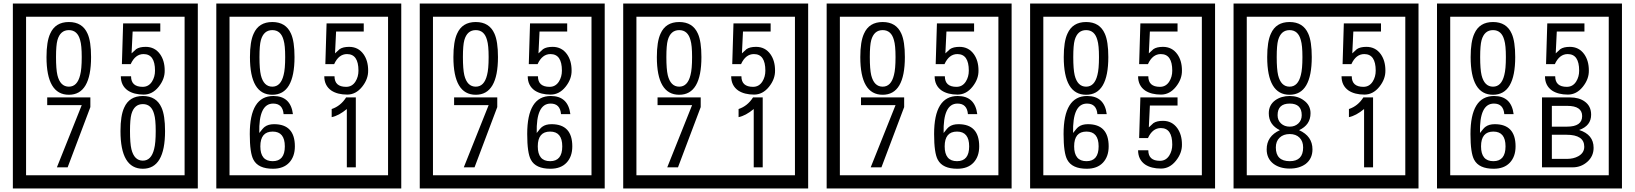

<svg xmlns="http://www.w3.org/2000/svg" viewBox="-20 -980 9280 1090"><path d="M1103 90H53V-960H1103ZM1028 15V-885H128V15ZM497 -656Q497 -442 371 -442Q244 -442 244 -656Q244 -744 265 -789Q294 -855 371 -855Q448 -855 477 -789Q497 -745 497 -656ZM444 -656Q444 -723 435 -752Q420 -809 371 -809Q322 -809 306 -752Q298 -723 298 -656Q298 -587 306 -553Q322 -488 371 -488Q419 -488 435 -554Q444 -587 444 -656ZM915 -580Q916 -531 880.5 -487Q845 -443 796 -443Q741 -443 706 -466Q666 -494 666 -547H724Q724 -487 790 -487Q824 -487 843 -517Q860 -544 860 -579Q860 -673 795 -673Q748 -673 722 -616H672L679 -847H890V-801H733L727 -677Q740 -689 753 -701Q772 -714 807 -714Q859 -714 889 -672Q915 -635 915 -580ZM493 -372 364 -30H303L444 -383H248V-427H493ZM917 -236Q917 -22 791 -22Q664 -22 664 -236Q664 -324 685 -369Q714 -435 791 -435Q868 -435 897 -369Q917 -325 917 -236ZM864 -236Q864 -303 855 -332Q840 -389 791 -389Q742 -389 726 -332Q718 -303 718 -236Q718 -167 726 -133Q742 -68 791 -68Q839 -68 855 -134Q864 -167 864 -236Z M2258 90H1208V-960H2258ZM2183 15V-885H1283V15ZM1652 -656Q1652 -442 1526 -442Q1399 -442 1399 -656Q1399 -744 1420 -789Q1449 -855 1526 -855Q1603 -855 1632 -789Q1652 -745 1652 -656ZM1599 -656Q1599 -723 1590 -752Q1575 -809 1526 -809Q1477 -809 1461 -752Q1453 -723 1453 -656Q1453 -587 1461 -553Q1477 -488 1526 -488Q1574 -488 1590 -554Q1599 -587 1599 -656ZM2070 -580Q2071 -531 2035.5 -487Q2000 -443 1951 -443Q1896 -443 1861 -466Q1821 -494 1821 -547H1879Q1879 -487 1945 -487Q1979 -487 1998 -517Q2015 -544 2015 -579Q2015 -673 1950 -673Q1903 -673 1877 -616H1827L1834 -847H2045V-801H1888L1882 -677Q1895 -689 1908 -701Q1927 -714 1962 -714Q2014 -714 2044 -672Q2070 -635 2070 -580ZM1654 -149Q1654 -91 1621.5 -56.5Q1589 -22 1530 -22Q1446 -22 1419 -73Q1398 -111 1398 -219Q1398 -435 1532 -435Q1630 -435 1643 -332H1590Q1585 -392 1531 -392Q1448 -392 1452 -225Q1473 -253 1483 -260Q1503 -275 1536 -275Q1654 -275 1654 -149ZM1597 -149Q1597 -233 1528 -233Q1458 -233 1458 -149Q1458 -65 1528 -65Q1597 -65 1597 -149ZM2000 -30H1949V-361Q1903 -323 1863 -315V-361Q1914 -378 1945 -427H2000Z M3413 90H2363V-960H3413ZM3338 15V-885H2438V15ZM2807 -656Q2807 -442 2681 -442Q2554 -442 2554 -656Q2554 -744 2575 -789Q2604 -855 2681 -855Q2758 -855 2787 -789Q2807 -745 2807 -656ZM2754 -656Q2754 -723 2745 -752Q2730 -809 2681 -809Q2632 -809 2616 -752Q2608 -723 2608 -656Q2608 -587 2616 -553Q2632 -488 2681 -488Q2729 -488 2745 -554Q2754 -587 2754 -656ZM3225 -580Q3226 -531 3190.5 -487Q3155 -443 3106 -443Q3051 -443 3016 -466Q2976 -494 2976 -547H3034Q3034 -487 3100 -487Q3134 -487 3153 -517Q3170 -544 3170 -579Q3170 -673 3105 -673Q3058 -673 3032 -616H2982L2989 -847H3200V-801H3043L3037 -677Q3050 -689 3063 -701Q3082 -714 3117 -714Q3169 -714 3199 -672Q3225 -635 3225 -580ZM2803 -372 2674 -30H2613L2754 -383H2558V-427H2803ZM3229 -149Q3229 -91 3196.5 -56.5Q3164 -22 3105 -22Q3021 -22 2994 -73Q2973 -111 2973 -219Q2973 -435 3107 -435Q3205 -435 3218 -332H3165Q3160 -392 3106 -392Q3023 -392 3027 -225Q3048 -253 3058 -260Q3078 -275 3111 -275Q3229 -275 3229 -149ZM3172 -149Q3172 -233 3103 -233Q3033 -233 3033 -149Q3033 -65 3103 -65Q3172 -65 3172 -149Z M4568 90H3518V-960H4568ZM4493 15V-885H3593V15ZM3962 -656Q3962 -442 3836 -442Q3709 -442 3709 -656Q3709 -744 3730 -789Q3759 -855 3836 -855Q3913 -855 3942 -789Q3962 -745 3962 -656ZM3909 -656Q3909 -723 3900 -752Q3885 -809 3836 -809Q3787 -809 3771 -752Q3763 -723 3763 -656Q3763 -587 3771 -553Q3787 -488 3836 -488Q3884 -488 3900 -554Q3909 -587 3909 -656ZM4380 -580Q4381 -531 4345.5 -487Q4310 -443 4261 -443Q4206 -443 4171 -466Q4131 -494 4131 -547H4189Q4189 -487 4255 -487Q4289 -487 4308 -517Q4325 -544 4325 -579Q4325 -673 4260 -673Q4213 -673 4187 -616H4137L4144 -847H4355V-801H4198L4192 -677Q4205 -689 4218 -701Q4237 -714 4272 -714Q4324 -714 4354 -672Q4380 -635 4380 -580ZM3958 -372 3829 -30H3768L3909 -383H3713V-427H3958ZM4310 -30H4259V-361Q4213 -323 4173 -315V-361Q4224 -378 4255 -427H4310Z M5723 90H4673V-960H5723ZM5648 15V-885H4748V15ZM5117 -656Q5117 -442 4991 -442Q4864 -442 4864 -656Q4864 -744 4885 -789Q4914 -855 4991 -855Q5068 -855 5097 -789Q5117 -745 5117 -656ZM5064 -656Q5064 -723 5055 -752Q5040 -809 4991 -809Q4942 -809 4926 -752Q4918 -723 4918 -656Q4918 -587 4926 -553Q4942 -488 4991 -488Q5039 -488 5055 -554Q5064 -587 5064 -656ZM5535 -580Q5536 -531 5500.5 -487Q5465 -443 5416 -443Q5361 -443 5326 -466Q5286 -494 5286 -547H5344Q5344 -487 5410 -487Q5444 -487 5463 -517Q5480 -544 5480 -579Q5480 -673 5415 -673Q5368 -673 5342 -616H5292L5299 -847H5510V-801H5353L5347 -677Q5360 -689 5373 -701Q5392 -714 5427 -714Q5479 -714 5509 -672Q5535 -635 5535 -580ZM5113 -372 4984 -30H4923L5064 -383H4868V-427H5113ZM5539 -149Q5539 -91 5506.5 -56.5Q5474 -22 5415 -22Q5331 -22 5304 -73Q5283 -111 5283 -219Q5283 -435 5417 -435Q5515 -435 5528 -332H5475Q5470 -392 5416 -392Q5333 -392 5337 -225Q5358 -253 5368 -260Q5388 -275 5421 -275Q5539 -275 5539 -149ZM5482 -149Q5482 -233 5413 -233Q5343 -233 5343 -149Q5343 -65 5413 -65Q5482 -65 5482 -149Z M6878 90H5828V-960H6878ZM6803 15V-885H5903V15ZM6272 -656Q6272 -442 6146 -442Q6019 -442 6019 -656Q6019 -744 6040 -789Q6069 -855 6146 -855Q6223 -855 6252 -789Q6272 -745 6272 -656ZM6219 -656Q6219 -723 6210 -752Q6195 -809 6146 -809Q6097 -809 6081 -752Q6073 -723 6073 -656Q6073 -587 6081 -553Q6097 -488 6146 -488Q6194 -488 6210 -554Q6219 -587 6219 -656ZM6690 -580Q6691 -531 6655.5 -487Q6620 -443 6571 -443Q6516 -443 6481 -466Q6441 -494 6441 -547H6499Q6499 -487 6565 -487Q6599 -487 6618 -517Q6635 -544 6635 -579Q6635 -673 6570 -673Q6523 -673 6497 -616H6447L6454 -847H6665V-801H6508L6502 -677Q6515 -689 6528 -701Q6547 -714 6582 -714Q6634 -714 6664 -672Q6690 -635 6690 -580ZM6274 -149Q6274 -91 6241.5 -56.5Q6209 -22 6150 -22Q6066 -22 6039 -73Q6018 -111 6018 -219Q6018 -435 6152 -435Q6250 -435 6263 -332H6210Q6205 -392 6151 -392Q6068 -392 6072 -225Q6093 -253 6103 -260Q6123 -275 6156 -275Q6274 -275 6274 -149ZM6217 -149Q6217 -233 6148 -233Q6078 -233 6078 -149Q6078 -65 6148 -65Q6217 -65 6217 -149ZM6690 -160Q6691 -111 6655.5 -67Q6620 -23 6571 -23Q6516 -23 6481 -46Q6441 -74 6441 -127H6499Q6499 -67 6565 -67Q6599 -67 6618 -97Q6635 -124 6635 -159Q6635 -253 6570 -253Q6523 -253 6497 -196H6447L6454 -427H6665V-381H6508L6502 -257Q6515 -269 6528 -281Q6547 -294 6582 -294Q6634 -294 6664 -252Q6690 -215 6690 -160Z M8033 90H6983V-960H8033ZM7958 15V-885H7058V15ZM7427 -656Q7427 -442 7301 -442Q7174 -442 7174 -656Q7174 -744 7195 -789Q7224 -855 7301 -855Q7378 -855 7407 -789Q7427 -745 7427 -656ZM7374 -656Q7374 -723 7365 -752Q7350 -809 7301 -809Q7252 -809 7236 -752Q7228 -723 7228 -656Q7228 -587 7236 -553Q7252 -488 7301 -488Q7349 -488 7365 -554Q7374 -587 7374 -656ZM7845 -580Q7846 -531 7810.5 -487Q7775 -443 7726 -443Q7671 -443 7636 -466Q7596 -494 7596 -547H7654Q7654 -487 7720 -487Q7754 -487 7773 -517Q7790 -544 7790 -579Q7790 -673 7725 -673Q7678 -673 7652 -616H7602L7609 -847H7820V-801H7663L7657 -677Q7670 -689 7683 -701Q7702 -714 7737 -714Q7789 -714 7819 -672Q7845 -635 7845 -580ZM7431 -132Q7431 -79 7392 -49Q7356 -23 7302 -23Q7247 -23 7211 -49Q7171 -79 7171 -132Q7171 -207 7246 -241Q7183 -271 7183 -337Q7183 -384 7220 -411Q7254 -435 7302 -435Q7349 -435 7382 -410Q7420 -383 7420 -337Q7420 -271 7355 -241Q7431 -207 7431 -132ZM7370 -326Q7370 -392 7302 -392Q7233 -392 7233 -326Q7233 -297 7252.5 -279Q7272 -261 7302 -261Q7331 -261 7350.5 -279Q7370 -297 7370 -326ZM7378 -143Q7378 -178 7357.5 -198.5Q7337 -219 7302 -219Q7266 -219 7244.5 -198.5Q7223 -178 7223 -143Q7223 -65 7302 -65Q7378 -65 7378 -143ZM7775 -30H7724V-361Q7678 -323 7638 -315V-361Q7689 -378 7720 -427H7775Z M9188 90H8138V-960H9188ZM9113 15V-885H8213V15ZM8582 -656Q8582 -442 8456 -442Q8329 -442 8329 -656Q8329 -744 8350 -789Q8379 -855 8456 -855Q8533 -855 8562 -789Q8582 -745 8582 -656ZM8529 -656Q8529 -723 8520 -752Q8505 -809 8456 -809Q8407 -809 8391 -752Q8383 -723 8383 -656Q8383 -587 8391 -553Q8407 -488 8456 -488Q8504 -488 8520 -554Q8529 -587 8529 -656ZM9000 -580Q9001 -531 8965.5 -487Q8930 -443 8881 -443Q8826 -443 8791 -466Q8751 -494 8751 -547H8809Q8809 -487 8875 -487Q8909 -487 8928 -517Q8945 -544 8945 -579Q8945 -673 8880 -673Q8833 -673 8807 -616H8757L8764 -847H8975V-801H8818L8812 -677Q8825 -689 8838 -701Q8857 -714 8892 -714Q8944 -714 8974 -672Q9000 -635 9000 -580ZM8584 -149Q8584 -91 8551.5 -56.5Q8519 -22 8460 -22Q8376 -22 8349 -73Q8328 -111 8328 -219Q8328 -435 8462 -435Q8560 -435 8573 -332H8520Q8515 -392 8461 -392Q8378 -392 8382 -225Q8403 -253 8413 -260Q8433 -275 8466 -275Q8584 -275 8584 -149ZM8527 -149Q8527 -233 8458 -233Q8388 -233 8388 -149Q8388 -65 8458 -65Q8527 -65 8527 -149ZM9027 -141Q9027 -93 8991.5 -61.5Q8956 -30 8908 -30H8734V-427H8893Q8944 -427 8976 -404Q9013 -378 9013 -329Q9013 -266 8945 -242Q9027 -216 9027 -141ZM8962 -321Q8962 -379 8877 -379H8790V-261H8876Q8962 -261 8962 -321ZM8974 -147Q8974 -215 8873 -215H8790V-78H8876Q8913 -78 8940 -93Q8974 -112 8974 -147Z"/></svg>

Font: Unicode BMP Fallback SIL
Style: Regular
Weight: 400
Foundry: NRSI, SIL International
Version: Version 5.1 Based on Unicode 5.1